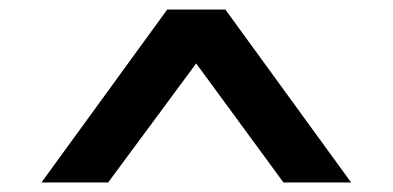

<svg xmlns="http://www.w3.org/2000/svg" viewBox="-20 -749 825 403"><path d="M67 -366 331 -729H453L717 -366H575L366 -651L420 -654L207 -366Z"/></svg>

Font: Lexend Peta Medium
Style: Regular
Weight: 500
Designer: Bonnie Shaver-Troup, Thomas Jockin
Foundry: Lexend
Version: Version 1.007